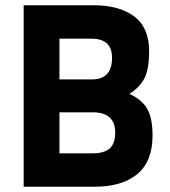

<svg xmlns="http://www.w3.org/2000/svg" viewBox="-20 -710 645 730"><path d="M70 -690H335Q434 -690 490.5 -647.5Q547 -605 547 -515Q547 -449 530 -414Q513 -379 472 -353Q519 -332 539.5 -296.5Q560 -261 560 -195Q560 -96 502 -48Q444 0 339 0H70ZM332 -283H206V-127H332Q376 -127 397 -145.5Q418 -164 418 -206Q418 -283 332 -283ZM328 -563H206V-408H329Q406 -408 406 -490Q406 -563 328 -563Z"/></svg>

Font: TypoPRO Titillium Text
Style: 999 wt
Weight: 900
Designer: Accademia di Belle Arti di Urbino and others
Foundry: Accademia di Belle Arti di Urbino and others.
Version: Version 25.000